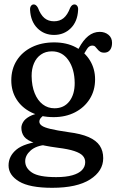

<svg xmlns="http://www.w3.org/2000/svg" viewBox="-20 -638 536 884"><path d="M295 -29.6Q241.6 -37.3 212.7 -44.3Q183.7 -51.2 172.5 -59.3Q161.2 -67.4 161.2 -77.9Q161.2 -87.3 168.6 -95.8Q175.9 -104.2 189.5 -113.2L173.4 -119.2Q136.8 -113.7 116 -102.1Q95.2 -90.5 86.8 -76.4Q78.4 -62.4 78.4 -49.6Q78.4 -26.2 91.2 -9Q104.1 8.1 140.2 20.6Q176.4 33 245.9 42.2Q294.7 48.2 322.3 57.5Q349.9 66.7 361.1 79.2Q372.3 91.6 372.3 108.6Q372.3 129.6 357.5 145.1Q342.6 160.6 313 169Q283.3 177.5 238.7 177.5Q158.6 177.5 127.3 156.6Q96 135.8 96 104.4Q96 77.3 121 55Q146 32.7 193.9 28.5L179 10.9Q91.5 20.7 55.4 50.9Q19.4 81 19.4 123.8Q19.4 168.1 67.7 197.4Q116 226.7 220.3 226.7Q334.4 226.7 394.8 188.2Q455.2 149.7 455.2 90.2Q455.2 56.6 439.3 32.7Q423.4 8.8 388.2 -6.8Q353 -22.3 295 -29.6ZM323.3 -380.5 355.7 -370.2Q370.8 -397.6 380.8 -412.9Q390.7 -428.2 405.3 -428.2Q413.1 -428.2 418.3 -423.3Q423.5 -418.3 428.3 -411.9Q433.1 -405.4 440.5 -400.5Q447.9 -395.5 460 -395.5Q477 -395.5 486.5 -407.7Q495.9 -419.9 495.9 -440.7Q495.9 -464.1 479.5 -477.7Q463.1 -491.3 439.1 -491.3Q410.4 -491.3 386.4 -472.1Q362.4 -452.8 342.4 -414.7ZM417.8 -272.6Q417.8 -320.5 394.5 -359.1Q371.1 -397.7 328.9 -420.3Q286.6 -442.8 229.4 -442.8Q171 -442.8 126.4 -420.8Q81.8 -398.8 56.9 -359.4Q32 -320 32 -267.7Q32 -218.7 56.2 -180.4Q80.5 -142.1 124.4 -120.4Q168.3 -98.7 227 -98.7Q282.3 -98.7 325.3 -120.8Q368.2 -142.9 393 -182.1Q417.8 -221.3 417.8 -272.6ZM218.8 -401.6Q266.6 -401.6 294.8 -361.2Q323.1 -320.8 323.9 -256.5Q324.3 -204 299.6 -171.8Q274.8 -139.5 230.9 -139.5Q200 -139.5 176.6 -157.6Q153.1 -175.6 139.7 -208.8Q126.2 -242 125.6 -287.7Q125.4 -321.1 136.5 -346.7Q147.5 -372.3 168.6 -386.9Q189.6 -401.6 218.8 -401.6ZM228.9 -540Q255.1 -540 273 -554.8Q290.8 -569.6 303 -601.9Q310.9 -617.6 322.5 -617.6Q330.6 -617.6 335.6 -610.7Q340.6 -603.8 339.6 -591.7Q337 -539 305.9 -508.1Q274.7 -477.2 228.9 -477.2Q183.1 -477.2 152.2 -508.1Q121.3 -539 118.5 -591.7Q117.7 -603.8 122.6 -610.7Q127.5 -617.6 135.3 -617.6Q146.3 -617.6 154.8 -601.9Q166.8 -569.6 184.7 -554.8Q202.5 -540 228.9 -540Z"/></svg>

Font: Fraunces 144pt S100 Black
Style: Regular
Weight: 900
Version: Version 1.000